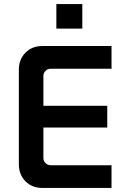

<svg xmlns="http://www.w3.org/2000/svg" viewBox="-20 -927 621 947"><path d="M189 0Q138 0 105.5 -33Q73 -66 73 -117V-583Q73 -634 105.5 -667Q138 -700 189 -700H530V-588H230Q215 -588 204.5 -577.5Q194 -567 194 -552V-148Q194 -133 204.5 -122.5Q215 -112 230 -112H530V0ZM132 -298V-405H509V-298ZM258 -786V-907H386V-786Z"/></svg>

Font: SUSE SemiBold
Style: Regular
Weight: 600
Designer: Rene Bieder
Foundry: SUSE
Version: Version 1.000